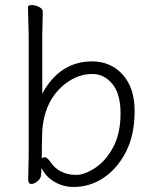

<svg xmlns="http://www.w3.org/2000/svg" viewBox="-20 -728 613 763"><path d="M92 -15 94 -106V-593L91 -699Q91 -708 105.5 -708Q120 -708 135 -700.5Q150 -693 150 -681L148 -592V-356Q218 -484 346 -484Q420 -484 467.5 -431.5Q515 -379 515 -286.5Q515 -194 482 -127.5Q449 -61 394 -23Q339 15 272 15Q232 15 197 -5Q162 -25 145 -61Q145 -47 142 -26Q140 -17 128 -7Q116 3 104 3Q92 3 92 -15ZM194 -348Q153 -290 148 -207Q146 -159 146 -98Q149 -103 158.5 -103Q168 -103 183 -81Q198 -59 223.5 -46Q249 -33 282.5 -33Q316 -33 358.5 -61Q401 -89 430 -143.5Q459 -198 459 -277Q459 -356 426 -395Q393 -434 348 -434Q303 -434 263 -411Q223 -388 194 -348Z"/></svg>

Font: LXGW WenKai Lite Light
Style: Regular
Weight: 300
Designer: LXGW / Fontworks Inc.
Foundry: LXGW / Fontworks Inc.
Version: Version 1.511; March 25, 2025